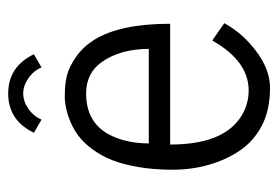

<svg xmlns="http://www.w3.org/2000/svg" viewBox="-130 -576 711 492"><g transform="rotate(-90 226.0 -330.5)"><path d="M131.3 -599.6Q163.1 -665.5 231.9 -665.5Q300.8 -665.5 332.5 -599.6L298.8 -580.1Q290 -600.6 271 -613.8Q252 -627 231.9 -627Q211.9 -627 192.9 -613.8Q173.8 -600.6 165 -580.1ZM159.2 -505.9Q193.8 -520.5 225.1 -520.5Q256.3 -520.5 278.3 -514.9Q300.3 -509.3 325.4 -491.9Q350.6 -474.6 368.7 -446.3Q410.6 -379.9 410.6 -250.5H101.1Q101.1 -120.1 167 -72.8Q199.7 -49.3 239.7 -49.3Q314.9 -49.3 367.7 -142.6L412.1 -111.8Q393.1 -76.7 362.3 -48.3Q303.7 5.4 246.6 5.4Q189.5 5.4 149.4 -15.6Q109.4 -36.6 85.4 -72.3Q61.5 -107.9 49.1 -151.9Q36.6 -195.8 36.6 -244.1Q36.6 -292.5 43.5 -332.3Q50.3 -372.1 61.5 -399.9Q72.8 -427.7 88.9 -449.5Q105 -471.2 122.1 -484.4Q139.2 -497.6 159.2 -505.9ZM104 -305.2H346.2Q346.2 -377.9 312.5 -425.8Q284.2 -465.8 231.9 -465.8Q146.5 -465.8 117.7 -386.7Q104 -349.6 104 -305.2Z"/></g></svg>

Font: News Cycle
Style: Regular
Weight: 500
Version: Version 0.5.2